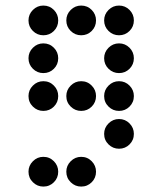

<svg xmlns="http://www.w3.org/2000/svg" viewBox="-20 -689 587 694"><path d="M190.4 -615.2Q190.4 -592.8 174.8 -577.1Q159.2 -561.5 136.7 -561.5Q114.7 -561.5 98.9 -577.1Q83 -592.8 83 -615.2Q83 -637.2 98.9 -653.1Q114.7 -668.9 136.7 -668.9Q159.2 -668.9 174.8 -653.1Q190.4 -637.2 190.4 -615.2ZM327.1 -615.2Q327.1 -592.8 311.5 -577.1Q295.9 -561.5 273.4 -561.5Q251.5 -561.5 235.6 -577.1Q219.7 -592.8 219.7 -615.2Q219.7 -637.2 235.6 -653.1Q251.5 -668.9 273.4 -668.9Q295.9 -668.9 311.5 -653.1Q327.1 -637.2 327.1 -615.2ZM463.9 -615.2Q463.9 -592.8 448.2 -577.1Q432.6 -561.5 410.2 -561.5Q388.2 -561.5 372.3 -577.1Q356.4 -592.8 356.4 -615.2Q356.4 -637.2 372.3 -653.1Q388.2 -668.9 410.2 -668.9Q432.6 -668.9 448.2 -653.1Q463.9 -637.2 463.9 -615.2ZM190.4 -478.5Q190.4 -456.1 174.8 -440.4Q159.2 -424.8 136.7 -424.8Q114.7 -424.8 98.9 -440.4Q83 -456.1 83 -478.5Q83 -500.5 98.9 -516.4Q114.7 -532.2 136.7 -532.2Q159.2 -532.2 174.8 -516.4Q190.4 -500.5 190.4 -478.5ZM463.9 -478.5Q463.9 -456.1 448.2 -440.4Q432.6 -424.8 410.2 -424.8Q388.2 -424.8 372.3 -440.4Q356.4 -456.1 356.4 -478.5Q356.4 -500.5 372.3 -516.4Q388.2 -532.2 410.2 -532.2Q432.6 -532.2 448.2 -516.4Q463.9 -500.5 463.9 -478.5ZM190.4 -341.8Q190.4 -319.3 174.8 -303.7Q159.2 -288.1 136.7 -288.1Q114.7 -288.1 98.9 -303.7Q83 -319.3 83 -341.8Q83 -363.8 98.9 -379.6Q114.7 -395.5 136.7 -395.5Q159.2 -395.5 174.8 -379.6Q190.4 -363.8 190.4 -341.8ZM327.1 -341.8Q327.1 -319.3 311.5 -303.7Q295.9 -288.1 273.4 -288.1Q251.5 -288.1 235.6 -303.7Q219.7 -319.3 219.7 -341.8Q219.7 -363.8 235.6 -379.6Q251.5 -395.5 273.4 -395.5Q295.9 -395.5 311.5 -379.6Q327.1 -363.8 327.1 -341.8ZM463.9 -341.8Q463.9 -319.3 448.2 -303.7Q432.6 -288.1 410.2 -288.1Q388.2 -288.1 372.3 -303.7Q356.4 -319.3 356.4 -341.8Q356.4 -363.8 372.3 -379.6Q388.2 -395.5 410.2 -395.5Q432.6 -395.5 448.2 -379.6Q463.9 -363.8 463.9 -341.8ZM463.9 -205.1Q463.9 -182.6 448.2 -167Q432.6 -151.4 410.2 -151.4Q388.2 -151.4 372.3 -167Q356.4 -182.6 356.4 -205.1Q356.4 -227.1 372.3 -242.9Q388.2 -258.8 410.2 -258.8Q432.6 -258.8 448.2 -242.9Q463.9 -227.1 463.9 -205.1ZM190.4 -68.4Q190.4 -45.9 174.8 -30.3Q159.2 -14.6 136.7 -14.6Q114.7 -14.6 98.9 -30.3Q83 -45.9 83 -68.4Q83 -90.3 98.9 -106.2Q114.7 -122.1 136.7 -122.1Q159.2 -122.1 174.8 -106.2Q190.4 -90.3 190.4 -68.4ZM327.1 -68.4Q327.1 -45.9 311.5 -30.3Q295.9 -14.6 273.4 -14.6Q251.5 -14.6 235.6 -30.3Q219.7 -45.9 219.7 -68.4Q219.7 -90.3 235.6 -106.2Q251.5 -122.1 273.4 -122.1Q295.9 -122.1 311.5 -106.2Q327.1 -90.3 327.1 -68.4Z"/></svg>

Font: DatDot
Style: Regular
Weight: 400
Designer: GGBot
Version: 1.00